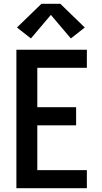

<svg xmlns="http://www.w3.org/2000/svg" viewBox="-20 -999 540 1019"><path d="M67 0V-735H441V-639H178V-430H384V-334H178V-96H441V0ZM144 -795 70 -853 200 -979H300L430 -853L356 -795L250 -920Z"/></svg>

Font: Zed Mono
Style: Bold
Weight: 700
Monospace: yes
Designer: Belleve Invis
Foundry: Belleve Invis
Version: Version 1.0.0; ttfautohint (v1.8.4)